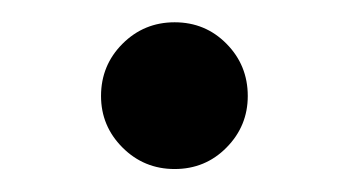

<svg xmlns="http://www.w3.org/2000/svg" viewBox="-20 -562 305 168"><path d="M132.8 -414.1Q106 -414.1 87.2 -432.9Q68.4 -451.7 68.4 -478Q68.4 -504.9 87.2 -523.7Q106 -542.5 132.8 -542.5Q159.7 -542.5 178.2 -523.7Q196.8 -504.9 196.8 -478Q196.8 -451.7 178.2 -432.9Q159.7 -414.1 132.8 -414.1Z"/></svg>

Font: Inter 20pt
Style: Regular
Weight: 400
Version: Version 4.001;git-66647c0bb